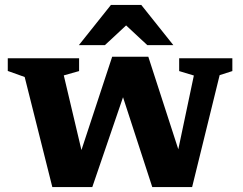

<svg xmlns="http://www.w3.org/2000/svg" viewBox="-20 -752 984 778"><path d="M765.5 -446 706 -464V-516H921.5V-464L870 -447.5L758.5 6H597L478.5 -358L354 6H192L80 -440L11.5 -464.5V-516H300.5V-464L238.5 -446.5L310 -144L434.5 -522H581L702.5 -147ZM299.5 -569 429.5 -732H552.5L682.5 -569H577L491 -649L405 -569Z"/></svg>

Font: Newsreader 6pt SemiBold
Style: Regular
Weight: 600
Designer: Hugues Gentile
Foundry: Production Type
Version: Version 1.003; ttfautohint (v1.8.3)